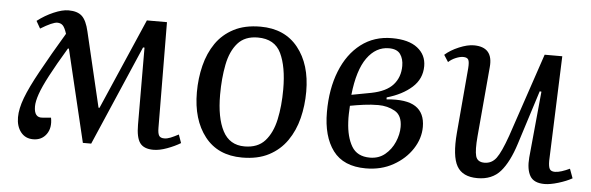

<svg xmlns="http://www.w3.org/2000/svg" viewBox="-41 -645 2406 781"><g transform="rotate(5 1162.5 -254.5)"><path d="M350 11H316L226 -366H222Q180 -296 155 -248.5Q130 -201 119.5 -170.5Q109 -140 109 -120Q109 -73 144 -77L178 -80Q186 -39 167 -12.5Q148 14 113 14Q81 14 62.5 -9.5Q44 -33 44 -70Q44 -105 61 -150Q78 -195 115 -262Q136 -300 159.5 -341Q183 -382 209 -425Q201 -450 192.5 -458.5Q184 -467 170 -467Q151 -467 102 -437L85 -467Q116 -491 151 -506Q186 -521 211 -521Q248 -521 266.5 -503.5Q285 -486 295 -442L367 -137H371L532 -508H614L617 -77Q617 -55 622.5 -45.5Q628 -36 644 -36Q656 -36 669.5 -41.5Q683 -47 702 -57L714 -23Q691 -9 660 2.5Q629 14 604 14Q565 14 549 -8Q533 -30 533 -82L532 -397H526Z M966 14Q867 14 813.5 -54.5Q760 -123 760 -235Q760 -292 773 -344Q786 -396 813.5 -436Q841 -476 886 -499.5Q931 -523 995 -523Q1094 -523 1148.5 -455Q1203 -387 1203 -276Q1203 -219 1190 -167Q1177 -115 1148.5 -74Q1120 -33 1075 -9.5Q1030 14 966 14ZM972 -32Q1026 -32 1055.5 -65Q1085 -98 1097 -153.5Q1109 -209 1109 -277Q1109 -369 1083 -423.5Q1057 -478 988 -478Q935 -478 906 -445Q877 -412 866 -356Q855 -300 855 -233Q855 -139 883 -85.5Q911 -32 972 -32Z M1471 14Q1380 14 1337 -43.5Q1294 -101 1294 -201Q1294 -295 1323 -368Q1352 -441 1405.5 -482Q1459 -523 1532 -523Q1600 -523 1636 -495Q1672 -467 1672 -421Q1672 -369 1633 -334Q1594 -299 1531 -281V-273Q1612 -281 1650 -256Q1688 -231 1688 -174Q1688 -127 1660 -84Q1632 -41 1583 -13.5Q1534 14 1471 14ZM1387 -279 1467 -294Q1528 -306 1555.5 -337Q1583 -368 1583 -414Q1583 -443 1569.5 -462Q1556 -481 1523 -481Q1470 -481 1434 -431Q1398 -381 1387 -279ZM1484 -31Q1520 -31 1545.5 -52Q1571 -73 1584.5 -104.5Q1598 -136 1598 -166Q1598 -213 1568 -230Q1538 -247 1500 -247Q1471 -247 1441 -243Q1411 -239 1385 -234Q1384 -217 1383.5 -200.5Q1383 -184 1384 -168Q1387 -107 1409.5 -69Q1432 -31 1484 -31Z M1749 -474Q1771 -494 1805.5 -508.5Q1840 -523 1866 -523Q1946 -523 1938 -440L1913 -156Q1908 -99 1914.5 -75Q1921 -51 1950 -51Q1980 -51 1998.5 -76Q2017 -101 2041 -169L2156 -510H2228L2212 -82Q2212 -58 2217.5 -48.5Q2223 -39 2239 -39Q2251 -39 2266.5 -44Q2282 -49 2299 -57L2313 -19Q2290 -6 2257 4Q2224 14 2201 14Q2157 14 2141.5 -13Q2126 -40 2130 -88L2156 -359L2149 -360L2079 -140Q2055 -64 2021 -25Q1987 14 1927 14Q1866 14 1843 -26.5Q1820 -67 1828 -162L1851 -428Q1853 -454 1848 -463Q1843 -472 1827 -472Q1814 -472 1797 -465Q1780 -458 1767 -446Z"/></g></svg>

Font: Literata 36pt
Style: Italic
Weight: 400
Italic angle: -2°
Designer: Latin by Veronika Burian and Jose Scaglione. Greek by Irene Vlachou. Cyrillic by Vera Evstafieva
Foundry: TypeTogether
Version: Version 3.002